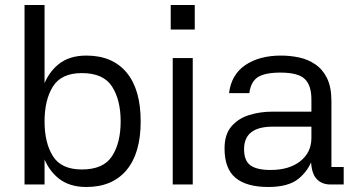

<svg xmlns="http://www.w3.org/2000/svg" viewBox="-20 -737 1418 767"><path d="M158 -717V0H78V-717ZM325 10Q257 10 214 -24.5Q171 -59 151 -118Q131 -177 131 -252Q131 -327 151 -386.5Q171 -446 214 -480.5Q257 -515 325 -515Q429 -515 485.5 -447.5Q542 -380 542 -252Q542 -125 485.5 -57.5Q429 10 325 10ZM307 -60Q393 -60 427.5 -113Q462 -166 462 -252Q462 -338 427.5 -391.5Q393 -445 307 -445Q225 -445 191.5 -391.5Q158 -338 158 -252Q158 -166 191.5 -113Q225 -60 307 -60Z M750 -505V0H670V-505ZM662 -717H758V-619H662Z M1353 0H1300Q1263 0 1242 -25.5Q1221 -51 1222 -115L1229 -105Q1213 -56 1172.5 -23Q1132 10 1052 10Q965 10 921 -26.5Q877 -63 877 -144Q877 -200 904.5 -232Q932 -264 975.5 -277.5Q1019 -291 1068 -291H1224V-340Q1224 -396 1197.5 -421.5Q1171 -447 1100 -447Q1039 -447 1010.5 -429Q982 -411 976 -365H895Q904 -439 960 -477Q1016 -515 1103 -515Q1139 -515 1174.5 -507.5Q1210 -500 1239.5 -480Q1269 -460 1286.5 -424.5Q1304 -389 1304 -332V-70H1353ZM955 -141Q955 -95 980.5 -76.5Q1006 -58 1061 -58Q1135 -58 1179.5 -93Q1224 -128 1224 -186V-231H1069Q955 -231 955 -141Z"/></svg>

Font: 42dot Sans
Style: Regular
Weight: 400
Designer: 42dot
Version: Version 1.000